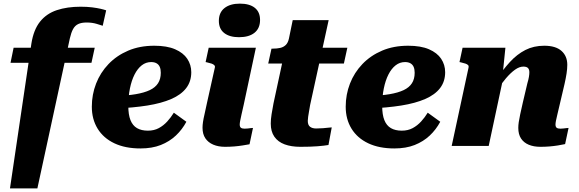

<svg xmlns="http://www.w3.org/2000/svg" viewBox="-20 -804 3190 1058"><path d="M55 -541H502L484 -458H38ZM457 -680Q429 -680 411 -671.5Q393 -663 382.5 -643.5Q372 -624 365 -593L186 234H35L153 -564Q165 -640 200.5 -684.5Q236 -729 293 -748Q350 -767 424 -767Q460 -767 487.5 -763.5Q515 -760 534.5 -755.5Q554 -751 565 -747L546 -662Q537 -665 512.5 -672.5Q488 -680 457 -680Z M754 14Q670 14 610 -14.5Q550 -43 518 -95Q486 -147 486 -216Q486 -283 509.5 -343.5Q533 -404 578 -451Q623 -498 686.5 -525Q750 -552 830 -552Q900 -552 945 -532.5Q990 -513 1012 -480Q1034 -447 1034 -406Q1034 -355 1006 -318.5Q978 -282 924 -258.5Q870 -235 792 -222.5Q714 -210 612 -206L616 -275Q681 -277 728 -285Q775 -293 805.5 -307.5Q836 -322 851 -345.5Q866 -369 866 -403Q866 -422 860.5 -435Q855 -448 843 -455Q831 -462 813 -462Q784 -462 761 -444Q738 -426 721.5 -393.5Q705 -361 696 -317Q687 -273 687 -221Q687 -172 699 -142Q711 -112 735 -98Q759 -84 795 -84Q829 -84 855 -98Q881 -112 901.5 -134.5Q922 -157 938 -183L1007 -133Q984 -90 949 -57Q914 -24 866 -5Q818 14 754 14Z M1096 -100Q1096 -114 1098.5 -131.5Q1101 -149 1107 -174.5Q1113 -200 1121 -239L1164 -432Q1166 -439 1161 -444.5Q1156 -450 1146 -453.5Q1136 -457 1122 -460L1113 -462L1130 -541H1390L1323 -227Q1316 -196 1311 -174Q1306 -152 1303.5 -138.5Q1301 -125 1301 -118Q1301 -105 1307.5 -100Q1314 -95 1328 -95Q1337 -95 1345.5 -96Q1354 -97 1361 -98Q1368 -99 1374 -99L1355 -9Q1338 -6 1316.5 -2.5Q1295 1 1270.5 3Q1246 5 1220 5Q1183 5 1155 -7Q1127 -19 1111.5 -42Q1096 -65 1096 -100ZM1186 -689Q1186 -735 1217 -759.5Q1248 -784 1302 -784Q1355 -784 1384 -761Q1413 -738 1413 -694Q1413 -648 1382.5 -623.5Q1352 -599 1297 -599Q1245 -599 1215.5 -622Q1186 -645 1186 -689Z M1635 5Q1585 5 1548.5 -8.5Q1512 -22 1492 -50.5Q1472 -79 1472 -123Q1472 -146 1476.5 -174.5Q1481 -203 1487 -234L1549 -522L1633 -541H1894L1875 -454H1458L1476 -536H1483Q1506 -536 1524 -540Q1542 -544 1554.5 -556Q1567 -568 1572 -591L1593 -693H1791L1689 -226Q1686 -208 1683 -191Q1680 -174 1678 -160.5Q1676 -147 1676 -138Q1676 -115 1688.5 -105.5Q1701 -96 1722 -96Q1742 -96 1759.5 -97.5Q1777 -99 1790 -100.5Q1803 -102 1808 -102L1790 -5Q1767 -1 1729 2Q1691 5 1635 5Z M2153 14Q2069 14 2009 -14.5Q1949 -43 1917 -95Q1885 -147 1885 -216Q1885 -283 1908.5 -343.5Q1932 -404 1977 -451Q2022 -498 2085.5 -525Q2149 -552 2229 -552Q2299 -552 2344 -532.5Q2389 -513 2411 -480Q2433 -447 2433 -406Q2433 -355 2405 -318.5Q2377 -282 2323 -258.5Q2269 -235 2191 -222.5Q2113 -210 2011 -206L2015 -275Q2080 -277 2127 -285Q2174 -293 2204.5 -307.5Q2235 -322 2250 -345.5Q2265 -369 2265 -403Q2265 -422 2259.5 -435Q2254 -448 2242 -455Q2230 -462 2212 -462Q2183 -462 2160 -444Q2137 -426 2120.5 -393.5Q2104 -361 2095 -317Q2086 -273 2086 -221Q2086 -172 2098 -142Q2110 -112 2134 -98Q2158 -84 2194 -84Q2228 -84 2254 -98Q2280 -112 2300.5 -134.5Q2321 -157 2337 -183L2406 -133Q2383 -90 2348 -57Q2313 -24 2265 -5Q2217 14 2153 14Z M2469 0H2673L2758 -398L2750 -394L2765 -541H2529L2512 -462L2521 -460Q2535 -457 2545 -453.5Q2555 -450 2559.5 -445Q2564 -440 2562 -432ZM3064 -227 3091 -342Q3098 -373 3102 -399Q3106 -425 3106 -447Q3106 -495 3074 -523.5Q3042 -552 2979 -552Q2921 -552 2875 -528.5Q2829 -505 2790 -462.5Q2751 -420 2713 -363L2715 -301Q2742 -342 2768 -372.5Q2794 -403 2818 -420Q2842 -437 2864 -437Q2882 -437 2889.5 -429Q2897 -421 2897 -406Q2897 -395 2894.5 -380Q2892 -365 2886 -345L2861 -239Q2852 -200 2846.5 -174Q2841 -148 2838.5 -131Q2836 -114 2836 -99Q2836 -64 2851 -41Q2866 -18 2893.5 -6.5Q2921 5 2958 5Q2984 5 3008 3Q3032 1 3054 -2.5Q3076 -6 3094 -10L3113 -99Q3108 -99 3100.5 -98Q3093 -97 3084.5 -96Q3076 -95 3068 -95Q3054 -95 3047.5 -100Q3041 -105 3041 -118Q3041 -125 3043.5 -138.5Q3046 -152 3051.5 -174Q3057 -196 3064 -227Z"/></svg>

Font: Roboto Serif 20pt ExtraBold
Style: Italic
Weight: 800
Italic angle: -10°
Version: Version 1.007